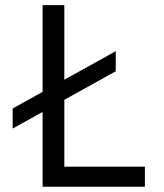

<svg xmlns="http://www.w3.org/2000/svg" viewBox="-20 -713 626 733"><path d="M28.3 -222.2V-298.8L142.6 -362.3V-693.4H225.6V-408.7L421.9 -517.6V-440.9L225.6 -332V-76.7H533.2V0H142.6V-285.6Z"/></svg>

Font: Cascadia Code NF SemiLight
Style: Regular
Weight: 350
Monospace: yes
Designer: Aaron Bell
Foundry: Saja Typeworks
Version: Version 2404.023; ttfautohint (v1.8.4)